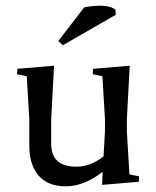

<svg xmlns="http://www.w3.org/2000/svg" viewBox="-20 -640 549 675"><path d="M83 -221 74 -372 40 -379 41 -398 170 -409 160 -221V-133Q160 -95 181.5 -74.5Q203 -54 250 -54Q297 -54 344 -90L349 -178V-221L340 -372L306 -379L307 -398L436 -409L426 -221V-178L435 -27L469 -20L468 -1L339 10L341 -36Q275 15 211.5 15Q148 15 115.5 -23Q83 -61 83 -129ZM201 -481 185 -496 276 -614Q303 -620 335 -620Q367 -620 386 -606L387 -588Z"/></svg>

Font: Balthazar
Style: Regular
Weight: 400
Designer: Dario Manuel Muhafara
Foundry: Dario Manuel Muhafara
Version: Version 1.000